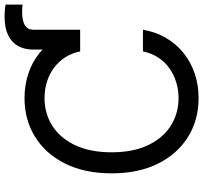

<svg xmlns="http://www.w3.org/2000/svg" viewBox="-44 -818 873 824"><g transform="rotate(-90 392.0 -406.5)"><path d="M590.8 -498.5V-698.2Q590.8 -758.8 627 -790.8Q663.1 -822.8 732.4 -822.8Q748.5 -822.8 762.5 -821.5Q776.4 -820.3 783.7 -818.4V-745.6Q775.9 -746.6 768.6 -747.1Q761.2 -747.6 754.9 -747.6Q713.9 -747.6 694.8 -735.6Q675.8 -723.6 675.8 -698.2V-498.5ZM382.3 9.8Q289.1 9.8 216.1 -35.4Q143.1 -80.6 101.3 -164.3Q59.6 -248 59.6 -363.3Q59.6 -479 101.3 -562.7Q143.1 -646.5 216.1 -691.9Q289.1 -737.3 382.3 -737.3Q437.5 -737.3 486.6 -721.2Q535.6 -705.1 574.7 -674.1Q613.8 -643.1 639.9 -598.9Q666 -554.7 675.8 -498.5H583Q575.2 -536.1 556.4 -564.5Q537.6 -592.8 510.5 -612.3Q483.4 -631.8 450.7 -641.6Q418 -651.4 382.3 -651.4Q316.9 -651.4 264.2 -618.2Q211.4 -585 180.7 -520.8Q149.9 -456.5 149.9 -363.3Q149.9 -270.5 180.9 -206.3Q211.9 -142.1 264.6 -109.1Q317.4 -76.2 382.3 -76.2Q418 -76.2 450.7 -86.2Q483.4 -96.2 510.5 -115.5Q537.6 -134.8 556.4 -163.3Q575.2 -191.9 583 -229H675.8Q666.5 -173.3 640.4 -129.4Q614.3 -85.4 575.2 -54.2Q536.1 -22.9 487.1 -6.6Q438 9.8 382.3 9.8Z"/></g></svg>

Font: Inter Variable LoSnoCo
Style: Regular
Weight: 400
Designer: Rasmus Andersson
Foundry: rsms
Version: Version 4.000;git-a52131595; featfreeze: case,dlig,ss01,ss02